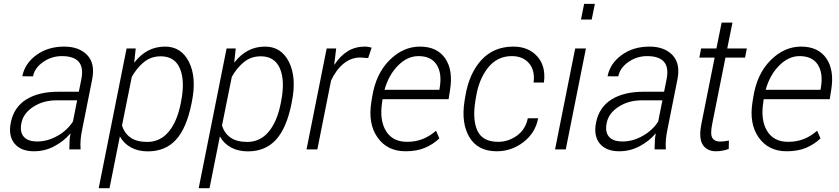

<svg xmlns="http://www.w3.org/2000/svg" viewBox="-20 -782 4394 1005"><path d="M342.8 0Q343.8 -37.6 344.5 -51Q345.2 -64.5 349.1 -82L347.7 -82.5Q313.5 -42.5 264.2 -16.4Q214.8 9.8 157.7 9.8Q88.9 9.8 55.7 -31Q22.5 -71.8 36.6 -140.6Q52.2 -220.2 116.9 -261Q181.6 -301.8 285.6 -301.8H392.6L405.8 -367.2Q418 -428.7 392.1 -458.5Q366.2 -488.3 303.7 -488.3Q250 -488.3 205.8 -457.5Q161.6 -426.8 152.8 -382.3L96.7 -382.8Q109.9 -449.7 170.4 -493.9Q231 -538.1 315.9 -538.1Q394 -538.1 436.5 -493.7Q479 -449.2 462.4 -366.2L410.6 -106.4Q404.3 -76.7 402.1 -51.8Q399.9 -26.9 401.9 0ZM174.8 -41.5Q229.5 -41.5 281 -70.8Q332.5 -100.1 361.8 -146L383.8 -256.8H275.4Q206.1 -256.8 154.1 -222.9Q102.1 -189 92.3 -138.7Q82.5 -92.3 103.8 -66.9Q125 -41.5 174.8 -41.5Z M982.4 -239.7Q956.5 -110.8 900.9 -50.3Q845.2 10.3 753.9 10.3Q703.6 10.3 666 -10Q628.4 -30.3 607.4 -67.9L553.2 203.1H496.6L642.6 -528.3H690.4L682.6 -456.1L683.6 -455.1Q714.4 -495.1 754.4 -516.6Q794.4 -538.1 844.2 -538.1Q929.2 -538.1 969.5 -457Q1009.8 -376 984.4 -250ZM927.7 -250Q949.2 -357.9 922.1 -422.6Q895 -487.3 821.3 -487.3Q771.5 -487.3 734.4 -457.8Q697.3 -428.2 669.9 -379.9L618.7 -125.5Q630.9 -84.5 663.3 -61.8Q695.8 -39.1 750.5 -39.1Q817.9 -39.1 862.3 -91.8Q906.7 -144.5 925.8 -239.7Z M1505.9 -239.7Q1480 -110.8 1424.3 -50.3Q1368.7 10.3 1277.3 10.3Q1227.1 10.3 1189.5 -10Q1151.9 -30.3 1130.9 -67.9L1076.7 203.1H1020L1166 -528.3H1213.9L1206.1 -456.1L1207 -455.1Q1237.8 -495.1 1277.8 -516.6Q1317.9 -538.1 1367.7 -538.1Q1452.6 -538.1 1492.9 -457Q1533.2 -376 1507.8 -250ZM1451.2 -250Q1472.7 -357.9 1445.6 -422.6Q1418.5 -487.3 1344.7 -487.3Q1294.9 -487.3 1257.8 -457.8Q1220.7 -428.2 1193.4 -379.9L1142.1 -125.5Q1154.3 -84.5 1186.8 -61.8Q1219.2 -39.1 1273.9 -39.1Q1341.3 -39.1 1385.7 -91.8Q1430.2 -144.5 1449.2 -239.7Z M1907.2 -478 1866.2 -481Q1817.9 -481 1778.6 -449Q1739.3 -417 1712.9 -360.4L1641.1 0H1584.5L1689.9 -528.3H1739.7L1729.5 -444.3L1731 -443.8Q1760.3 -489.3 1799.8 -513.7Q1839.4 -538.1 1889.6 -538.1Q1899.4 -538.1 1909.4 -536.4Q1919.4 -534.7 1925.3 -532.7Z M2102.5 9.8Q2007.3 9.8 1956.3 -62.3Q1905.3 -134.3 1923.8 -248.5L1928.2 -275.4Q1947.3 -395.5 2018.6 -466.8Q2089.8 -538.1 2178.2 -538.1Q2267.1 -538.1 2309.8 -477.1Q2352.5 -416 2335.9 -312.5L2328.1 -262.7H1982.4L1980.5 -248.5Q1965.3 -154.3 2000 -96.9Q2034.7 -39.6 2110.4 -39.6Q2153.8 -39.6 2190.9 -53.7Q2228 -67.9 2262.2 -97.7L2279.8 -57.6Q2247.1 -26.4 2204.3 -8.3Q2161.6 9.8 2102.5 9.8ZM2170.4 -488.3Q2112.3 -488.3 2063.2 -438.7Q2014.2 -389.2 1992.7 -312H2279.8L2282.2 -326.7Q2293.9 -399.9 2265.1 -444.1Q2236.3 -488.3 2170.4 -488.3Z M2587.9 -39.6Q2640.6 -39.6 2685.8 -72Q2731 -104.5 2742.7 -163.1H2796.9Q2782.7 -86.9 2720.5 -38.6Q2658.2 9.8 2580.1 9.8Q2481.4 9.8 2437.3 -63.5Q2393.1 -136.7 2411.6 -253.9L2415 -274.4Q2434.6 -396.5 2499.3 -467.3Q2564 -538.1 2667 -538.1Q2746.1 -538.1 2792.2 -486.8Q2838.4 -435.5 2827.1 -350.1H2772.9Q2781.2 -413.6 2749 -450.9Q2716.8 -488.3 2659.2 -488.3Q2582.5 -488.3 2534.4 -427.5Q2486.3 -366.7 2471.7 -274.4L2468.3 -253.9Q2452.1 -155.3 2479.2 -97.4Q2506.3 -39.6 2587.9 -39.6Z M2941.4 0H2885.3L2990.7 -528.3H3046.9ZM3077.1 -679.7H3021L3037.6 -761.7H3093.8Z M3406.2 0Q3407.2 -37.6 3408 -51Q3408.7 -64.5 3412.6 -82L3411.1 -82.5Q3377 -42.5 3327.6 -16.4Q3278.3 9.8 3221.2 9.8Q3152.3 9.8 3119.1 -31Q3085.9 -71.8 3100.1 -140.6Q3115.7 -220.2 3180.4 -261Q3245.1 -301.8 3349.1 -301.8H3456.1L3469.2 -367.2Q3481.4 -428.7 3455.6 -458.5Q3429.7 -488.3 3367.2 -488.3Q3313.5 -488.3 3269.3 -457.5Q3225.1 -426.8 3216.3 -382.3L3160.2 -382.8Q3173.3 -449.7 3233.9 -493.9Q3294.4 -538.1 3379.4 -538.1Q3457.5 -538.1 3500 -493.7Q3542.5 -449.2 3525.9 -366.2L3474.1 -106.4Q3467.8 -76.7 3465.6 -51.8Q3463.4 -26.9 3465.3 0ZM3238.3 -41.5Q3293 -41.5 3344.5 -70.8Q3396 -100.1 3425.3 -146L3447.3 -256.8H3338.9Q3269.5 -256.8 3217.5 -222.9Q3165.5 -189 3155.8 -138.7Q3146 -92.3 3167.2 -66.9Q3188.5 -41.5 3238.3 -41.5Z M3814 -663.6 3786.6 -528.3H3889.2L3879.9 -480.5H3777.3L3708.5 -136.2Q3696.8 -79.6 3708.5 -60.3Q3720.2 -41 3748.5 -41Q3759.3 -41 3770 -42.2Q3780.8 -43.5 3795.4 -46.4L3794.4 -2.4Q3781.2 2.9 3763.4 6.3Q3745.6 9.8 3728 9.8Q3680.2 9.8 3658.2 -24.9Q3636.2 -59.6 3651.9 -136.2L3720.7 -480.5H3640.6L3649.9 -528.3H3730L3757.3 -663.6Z M4097.7 9.8Q4002.4 9.8 3951.4 -62.3Q3900.4 -134.3 3918.9 -248.5L3923.3 -275.4Q3942.4 -395.5 4013.7 -466.8Q4085 -538.1 4173.3 -538.1Q4262.2 -538.1 4304.9 -477.1Q4347.7 -416 4331.1 -312.5L4323.2 -262.7H3977.5L3975.6 -248.5Q3960.4 -154.3 3995.1 -96.9Q4029.8 -39.6 4105.5 -39.6Q4148.9 -39.6 4186 -53.7Q4223.1 -67.9 4257.3 -97.7L4274.9 -57.6Q4242.2 -26.4 4199.5 -8.3Q4156.7 9.8 4097.7 9.8ZM4165.5 -488.3Q4107.4 -488.3 4058.3 -438.7Q4009.3 -389.2 3987.8 -312H4274.9L4277.3 -326.7Q4289.1 -399.9 4260.3 -444.1Q4231.4 -488.3 4165.5 -488.3Z"/></svg>

Font: Franko
Style: Light Italic
Weight: 300
Designer: Google
Version: Version 1.200310; 2013